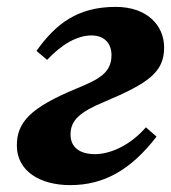

<svg xmlns="http://www.w3.org/2000/svg" viewBox="-20 -523 497 558"><path d="M184 15C283 15 361 -30 435 -126L404 -153C359 -101 301 -75 256 -75C213 -75 185 -94 185 -132C185 -173 211 -197 283 -227C411 -281 457 -313 457 -385C457 -447 410 -503 316 -503C206 -503 142 -454 86 -375L117 -349C160 -395 205 -420 246 -420C286 -420 304 -394 304 -363C304 -312 269 -293 203 -266C68 -210 29 -168 29 -100C29 -26 96 15 184 15Z"/></svg>

Font: Source Serif Pro Black
Style: Italic
Weight: 900
Italic angle: -12°
Designer: Frank Grießhammer
Foundry: Adobe Systems Incorporated
Version: Version 3.001;hotconv 1.0.111;makeotfexe 2.5.65597